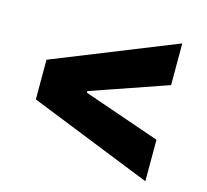

<svg xmlns="http://www.w3.org/2000/svg" viewBox="-90 -696 861 799"><g transform="rotate(15 340.5 -296.0)"><path d="M72.3 -210V-380.9L600.6 -592.8V-413.1L264.6 -296.9L270.5 -305.7V-285.2L264.6 -293.9L600.6 -177.7V1Z"/></g></svg>

Font: Inter 28pt Black
Style: Regular
Weight: 900
Designer: Rasmus Andersson
Foundry: rsms
Version: Version 4.001;git-66647c0bb